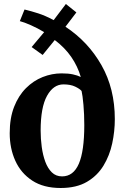

<svg xmlns="http://www.w3.org/2000/svg" viewBox="-20 -928 620 959"><path d="M283 11Q197.5 11 141 -26Q84.5 -63 56.5 -125Q28.5 -187 28.5 -262.5Q28.5 -338.5 50.5 -394.5Q72.5 -450.5 109.8 -487.8Q147 -525 193.2 -543.2Q239.5 -561.5 287.5 -561.5Q321.5 -561.5 344.2 -556.5Q367 -551.5 383.5 -543.5Q368 -597 335.8 -643.8Q303.5 -690.5 253.5 -728L193 -653.5L138 -693L200.5 -767.5Q168.5 -787 134.5 -802Q100.5 -817 79 -822.5L102.5 -880.5Q136 -872.5 171 -861.2Q206 -850 248 -827.5L309 -908L361.5 -866L307 -794.5Q420.5 -719.5 487 -602.2Q553.5 -485 553.5 -333Q553.5 -272.5 540.5 -211.8Q527.5 -151 496.8 -100.5Q466 -50 413.8 -19.5Q361.5 11 283 11ZM290 -47Q346.5 -47 373.8 -110.2Q401 -173.5 401 -303Q401 -356.5 396.8 -404.5Q392.5 -452.5 387.5 -473.5Q379 -484 355.8 -495.2Q332.5 -506.5 297 -506.5Q246.5 -506.5 214.8 -449.2Q183 -392 183 -275.5Q183 -234.5 188.5 -194Q194 -153.5 206.2 -120.2Q218.5 -87 239 -67Q259.5 -47 290 -47Z"/></svg>

Font: Merriweather Text Regular
Style: Bold
Weight: 700
Designer: Eben Sorkin
Foundry: Eben Sorkin
Version: Version 2.100; ttfautohint (v1.7.19-72a1) -l 8 -r 50 -G 200 